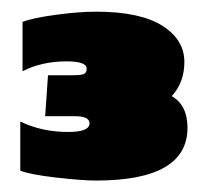

<svg xmlns="http://www.w3.org/2000/svg" viewBox="-20 -674 359 332"><path d="M146 -361.8Q123 -361.8 77.6 -366.9Q32.2 -372.1 15.1 -378.9V-463.9Q51.8 -445.8 98.1 -445.8Q134.8 -445.8 134.8 -460.9Q134.8 -473.1 108.9 -473.1H58.1L63 -543.9H106.9Q120.6 -543.9 125.2 -546.1Q129.9 -548.3 129.9 -555.2Q129.9 -567.9 95.2 -567.9Q52.2 -567.9 19 -550.8V-636.2Q37.1 -643.1 76.7 -648.4Q116.2 -653.8 146 -653.8Q222.2 -653.8 260.5 -629.6Q298.8 -605.5 298.8 -566.9Q298.8 -531.2 276.9 -507.8Q304.2 -492.2 304.2 -453.1Q304.2 -361.8 146 -361.8Z"/></svg>

Font: Kanit Black
Style: Regular
Weight: 900
Designer: Katatrad Team
Foundry: CadsonDemak
Version: Version 1.000;PS 001.000;hotconv 1.0.88;makeotf.lib2.5.64775